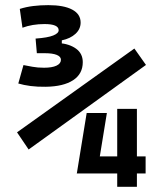

<svg xmlns="http://www.w3.org/2000/svg" viewBox="-20 -723 626 743"><path d="M90.8 -144.5 45.9 -210.9 500 -535.2 544.9 -471.7ZM277.3 -51.8 315.4 -285.6H393.6L355.5 -51.8ZM276.9 -51.8 307.1 -117.7H438V-51.8ZM505.4 -51.8V-117.7H543.5V-51.8ZM433.6 0V-301.8H509.8V0ZM157.2 -387.2Q125.5 -386.7 98.6 -390.1Q71.8 -393.6 50.8 -399.9L70.8 -471.2Q85.9 -468.3 105.7 -464.6Q125.5 -460.9 150.4 -460.9Q181.6 -460.9 198.7 -469Q215.8 -477.1 215.8 -491.7Q215.8 -503.9 199.7 -510.5Q183.6 -517.1 153.8 -517.1H122.6V-564L207 -556.6Q249 -553.2 274.7 -534.4Q300.3 -515.6 300.3 -482.4Q300.3 -437 262.9 -412.6Q225.6 -388.2 157.2 -387.2ZM122.6 -517.1 117.7 -573.7Q165 -577.1 186 -585.7Q207 -594.2 207 -606Q207 -629.9 152.3 -629.9Q105 -629.9 66.9 -615.7L56.6 -688.5Q81.1 -696.3 108.6 -699.7Q136.2 -703.1 167 -703.1Q227.1 -703.1 259.5 -685.8Q292 -668.5 292 -635.7Q292 -610.4 272 -592Q252 -573.7 219.2 -566.9V-531.7Z"/></svg>

Font: Cascadia Mono
Style: Regular
Weight: 400
Monospace: yes
Designer: Aaron Bell
Foundry: Saja Typeworks
Version: Version 2404.023